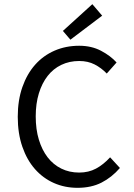

<svg xmlns="http://www.w3.org/2000/svg" viewBox="-20 -887 640 919"><path d="M351 12Q290 12 238 -11Q186 -34 147.5 -77.5Q109 -121 87 -184.5Q65 -248 65 -328Q65 -407 87 -470Q109 -533 148 -577Q187 -621 241 -644.5Q295 -668 359 -668Q418 -668 463.5 -644Q509 -620 538 -588L491 -535Q465 -562 433 -578.5Q401 -595 359 -595Q312 -595 273.5 -576.5Q235 -558 208 -523.5Q181 -489 166 -440Q151 -391 151 -330Q151 -268 166 -218.5Q181 -169 208 -134Q235 -99 273.5 -80Q312 -61 359 -61Q404 -61 439.5 -80Q475 -99 507 -134L554 -83Q515 -38 466 -13Q417 12 351 12ZM317 -697 281 -739 422 -867 469 -812Z"/></svg>

Font: Source Code Pro
Style: Regular
Weight: 400
Monospace: yes
Designer: Paul D. Hunt, Teo Tuominen
Foundry: Adobe Systems Incorporated
Version: Version 2.030;PS 1.000;hotconv 16.6.51;makeotf.lib2.5.65220